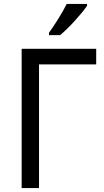

<svg xmlns="http://www.w3.org/2000/svg" viewBox="-20 -964 535 984"><path d="M426 -944H322C300 -899 258 -833 231 -796V-784H288C333 -820 401 -897 426 -934ZM473 -714H91V0H180V-634H473Z"/></svg>

Font: Noto Sans Thai
Style: Regular
Weight: 400
Designer: Monotype Design Team
Foundry: Monotype Imaging Inc.
Version: Version 1.901